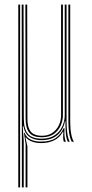

<svg xmlns="http://www.w3.org/2000/svg" viewBox="-20 -620 403 840"><path d="M75.8 200 75 -600H83L84.2 -102.5Q84.2 -54.8 102.4 -34Q120.5 -13.2 162.2 -13.2Q197 -13.2 219.4 -28.4Q241.8 -43.5 252.5 -67Q263.2 -90.5 263.2 -115.5V-600H271.2V-88Q271.2 -59.8 274.4 -37.2Q277.5 -14.8 285 0H276.5Q269.5 -15.2 267.9 -38.1Q266.2 -61 266.2 -87.8Q266.2 -88.2 266.2 -88.9Q266.2 -89.5 266.2 -89.8H264.2Q257.8 -53.2 232 -30Q206.2 -6.8 161.5 -6.8Q129.2 -6.8 108.5 -21.5Q87.8 -36.2 82.5 -68L79.5 -67.8L83.8 -3.2V200ZM92 200V10.5L84.8 -38.8H87.8Q95.5 -18.2 114.4 -9.4Q133.2 -0.5 160 -0.5Q201 -0.5 223.6 -16.2Q246.2 -32 258.2 -58.8H262.2Q261.2 -37.5 262.2 -25.1Q263.2 -12.8 268 0H259.2Q256 -9.5 256.2 -20.5Q256.5 -31.5 257.2 -43.8H255.2Q241 -17.5 216.4 -5.8Q191.8 6 160 6Q138 6 120.4 -0.5Q102.8 -7 93.2 -19H91.2L100 20.2V200ZM60 200V-600H68V200ZM163.5 -19.5Q144.5 -19.5 130.9 -24.1Q117.2 -28.8 108.8 -38.8Q100.2 -48.8 96.1 -64.5Q92 -80.2 92 -102.5L91 -600H99L100 -102.5Q100 -75.2 106.5 -58.4Q113 -41.5 127 -33.8Q141 -26 163.8 -26Q191 -26 209.5 -38.9Q228 -51.8 237.6 -72.2Q247.2 -92.8 247.2 -115.5V-600H255.2V-115.5Q255.2 -93 245.6 -70.9Q236 -48.8 215.8 -34.1Q195.5 -19.5 163.5 -19.5ZM294 0Q279.2 -27.2 279.2 -88V-600H287.2V-88Q287.2 -56.5 291.5 -33.9Q295.8 -11.2 303.2 0Z"/></svg>

Font: Big Shoulders Inline Text Thin
Style: Regular
Weight: 100
Designer: Patric King
Foundry: XO Type Co
Version: Version 2.002